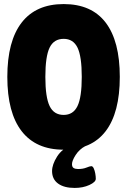

<svg xmlns="http://www.w3.org/2000/svg" viewBox="-20 -728 624 944"><path d="M293 8Q157 8 86.5 -83Q16 -174 16 -350Q16 -526 86.5 -617Q157 -708 293 -708Q430 -708 499.5 -617Q569 -526 569 -350Q569 -174 499.5 -83Q430 8 293 8ZM293 -163Q340 -163 361 -206.5Q382 -250 382 -350Q382 -451 361 -494Q340 -537 293 -537Q245 -537 224 -494Q203 -451 203 -350Q203 -250 224 -206.5Q245 -163 293 -163ZM347 196Q295 196 265.5 174.5Q236 153 236 113Q236 81 260.5 42Q285 3 335 -17L400 -10Q370 6 352 34Q334 62 334 79Q334 93 342 98Q350 103 364 103Q388 103 405 96Q422 89 429 89Q436 89 441 100Q446 111 448.5 125.5Q451 140 451 151Q451 167 419.5 181.5Q388 196 347 196Z"/></svg>

Font: Asap Condensed Black
Style: Regular
Weight: 900
Width: 3
Designer: Pablo Cosgaya
Foundry: Omnibus-Type
Version: Version 3.001; ttfautohint (v1.8.4.7-5d5b)